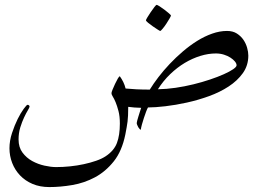

<svg xmlns="http://www.w3.org/2000/svg" viewBox="-20 -446 1072 783"><path d="M992.7 -219.2Q992.7 -179.2 970.5 -147.9Q948.2 -116.7 912.4 -93.3Q876.5 -69.8 831.8 -53.7Q787.1 -37.6 741.7 -27.6Q696.3 -17.6 654.3 -12.7Q612.3 -7.8 583.5 -7.8Q580.1 -2 575.7 9.8Q571.3 21.5 566.9 34.9Q562.5 48.3 558.8 61.5Q555.2 74.7 554.2 83Q552.2 83 549.3 80.1Q546.4 77.1 543.9 72.8Q541.5 68.4 539.6 63.7Q537.6 59.1 537.6 55.7Q537.6 53.2 539.6 45.7Q541.5 38.1 544.4 29.1Q547.4 20 550.3 10.3Q553.2 0.5 555.7 -6.3Q543 -6.3 528.1 -7.6Q513.2 -8.8 502.9 -10.3Q502.9 10.3 502.2 24.2Q501.5 38.1 500.2 49.6Q499 61 496.6 73Q494.1 85 491.2 102.1Q477.5 169.9 444.1 211.9Q410.6 253.9 367.2 277.1Q323.7 300.3 274.9 308.6Q226.1 316.9 181.2 316.9Q143.1 316.9 113 304.2Q83 291.5 62 269.5Q41 247.6 29.8 218.8Q18.6 189.9 18.6 158.7Q18.6 127.9 29.1 96.2Q39.6 64.5 52.2 39.1Q64.9 13.7 76.9 -2.4Q88.9 -18.6 92.3 -18.6Q95.7 -18.6 98.1 -16.4Q100.6 -14.2 100.6 -11.7Q100.6 -7.8 93.5 3.9Q86.4 15.6 78.1 33.2Q69.8 50.8 62.7 73.7Q55.7 96.7 55.7 122.6Q55.7 154.8 71.8 176.3Q87.9 197.8 111.3 210.7Q134.8 223.6 161.4 229.5Q188 235.4 209 235.4Q236.8 235.4 265.6 232.4Q294.4 229.5 321.5 223.6Q348.6 217.8 371.8 209.7Q395 201.7 410.6 191.4Q444.8 168.9 456.8 137.2Q468.8 105.5 468.8 58.1Q468.8 27.8 463.1 6.6Q457.5 -14.6 451.4 -29.3Q445.3 -43.9 439.9 -52.2Q434.6 -60.5 434.6 -65.9Q434.6 -69.8 439 -80.6Q443.4 -91.3 449.2 -103.8Q455.1 -116.2 460.4 -125.5Q465.8 -134.8 468.8 -134.8Q476.6 -124 482.7 -111.6Q488.8 -99.1 492.2 -85Q511.7 -83 536.6 -81.8Q561.5 -80.6 590.8 -80.6Q605.5 -104.5 626.2 -131.6Q647 -158.7 672.1 -185.3Q697.3 -211.9 725.6 -236.1Q753.9 -260.3 783.9 -279.1Q814 -297.9 845 -308.8Q876 -319.8 905.8 -319.8Q929.7 -319.8 946 -309.3Q962.4 -298.8 972.7 -283.7Q982.9 -268.6 987.8 -251.2Q992.7 -233.9 992.7 -219.2ZM944.8 -179.7Q944.8 -187 938 -195.3Q931.2 -203.6 919.9 -210.9Q908.7 -218.3 893.3 -223.1Q877.9 -228 860.4 -228Q829.6 -228 797.1 -218Q764.6 -208 733.6 -189.5Q702.6 -170.9 674.3 -143.8Q646 -116.7 624 -82Q658.7 -82.5 695.8 -87.9Q732.9 -93.3 768.6 -102.1Q804.2 -110.8 836.2 -121.6Q868.2 -132.3 892.3 -143.1Q916.5 -153.8 930.7 -163.6Q944.8 -173.3 944.8 -179.7ZM677.2 -382.8Q677.2 -380.4 671.4 -370.4Q665.5 -360.4 658.2 -349.1Q650.9 -337.9 643.3 -328.9Q635.7 -319.8 633.3 -319.8Q631.8 -319.8 622.6 -325.7Q613.3 -331.5 602.8 -338.9Q592.3 -346.2 583.7 -353.3Q575.2 -360.4 575.2 -363.3Q575.2 -365.7 581.3 -375.7Q587.4 -385.7 595 -397Q602.5 -408.2 609.6 -417.2Q616.7 -426.3 618.7 -426.3Q621.1 -426.3 630.9 -420.2Q640.6 -414.1 650.9 -406.2Q661.1 -398.4 669.2 -391.4Q677.2 -384.3 677.2 -382.8Z"/></svg>

Font: Accordance
Style: Italic
Weight: 400
Italic angle: -11°
Version: Version 1.2 (build January 31, 2020) Miklal Software Solutio